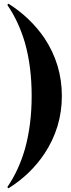

<svg xmlns="http://www.w3.org/2000/svg" viewBox="-20 -874 389 1049"><path d="M26 155 20 148Q82 58 116 -59Q153 -191 153 -350Q153 -511 116 -641Q82 -757 20 -847L26 -854Q145 -779 222 -667Q318 -523 318 -350Q318 -177 222 -33Q146 80 26 155Z"/></svg>

Font: Gloock
Style: Regular
Weight: 400
Designer: Duarte Pinto
Foundry: Duarte Pinto
Version: Version 1.000